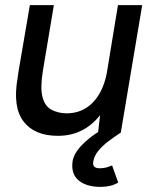

<svg xmlns="http://www.w3.org/2000/svg" viewBox="-20 -520 601 752"><path d="M148 -243Q137 -175 146.5 -139.5Q156 -104 181 -90.5Q206 -77 240 -76Q301 -76 342 -117Q383 -158 398 -232L442 -500H537L453 0H364L372 -69Q308 12 207 12Q115 12 72 -44.5Q29 -101 49 -215L53 -243L97 -500H191ZM374 212Q319 212 288.5 187Q258 162 264 114Q268 83 298.5 50.5Q329 18 374 -9L452 0Q429 15 405 33Q381 51 364.5 71.5Q348 92 345 115Q342 139 370 139Q387 139 401 134.5Q415 130 419 128L443 195Q428 204 410.5 208Q393 212 374 212Z"/></svg>

Font: Figtree Medium
Style: Italic
Weight: 500
Italic angle: -9.5°
Foundry: Erik Kennedy
Version: Version 2.001; ttfautohint (v1.8.4.7-5d5b);gftools[0.9.27]